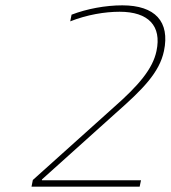

<svg xmlns="http://www.w3.org/2000/svg" viewBox="-20 -699 640 719"><path d="M508 -24H137V-27L413 -275C514 -364 577 -427 594 -508C617 -618 561 -679 438 -679C375 -679 305 -666 248 -644L243 -619C306 -644 373 -655 428 -655C536 -655 586 -602 566 -508C552 -441 499 -379 407 -298L103 -25L98 0H503Z"/></svg>

Font: LT Wave Mono Thin
Style: Italic
Weight: 100
Designer: Daniel Lyons
Version: Version 2.5 (Glyphs App)